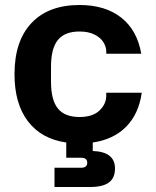

<svg xmlns="http://www.w3.org/2000/svg" viewBox="-20 -564 624 768"><path d="M198 107H304Q329 107 329 87Q329 67 304 67H245V6Q146 -8 92 -78.5Q38 -149 38 -267Q38 -400 106 -472Q174 -544 298 -544Q401 -544 465 -493.5Q529 -443 545 -349H405V-359Q405 -376 394 -394.5Q383 -413 358.5 -425.5Q334 -438 298 -438Q239 -438 211.5 -404Q184 -370 184 -297V-237Q184 -164 211.5 -130Q239 -96 298 -96Q351 -96 378 -122Q405 -148 405 -181V-193H547Q535 -108 484.5 -57Q434 -6 351 6V40Q440 43 440 110Q440 148 415.5 166Q391 184 340 184H198Z"/></svg>

Font: Mozilla Text BETA
Style: Bold
Weight: 700
Designer: Studio DRAMA
Foundry: Studio DRAMA
Version: Version 0.100